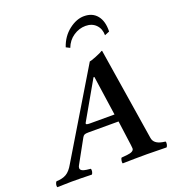

<svg xmlns="http://www.w3.org/2000/svg" viewBox="-156 -1003 1009 1123"><g transform="rotate(-20 348.0 -441.5)"><path d="M314 -283.2H466.8L431.2 -529.8H425.8L292 -295.9Q290 -292 290 -290Q290 -283.2 314 -283.2ZM6.8 2Q3.9 -4.9 6.3 -15.9Q8.8 -26.9 14.2 -32.2Q52.2 -33.2 76.4 -47.4Q100.6 -61.5 122.1 -100.1L437 -624Q444.3 -624 478.5 -637.7Q512.7 -651.4 522 -658.2H525.9L617.2 -83Q622.6 -44.9 674.8 -35.2L693.8 -32.2Q696.8 -26.4 694.6 -14.6Q692.4 -2.9 687 2Q606.9 0 565.9 0Q490.2 0 414.1 2Q411.1 -2.4 413.1 -15.1Q415 -27.8 419.9 -32.2L454.1 -35.2Q498 -39.6 498 -61Q498 -68.8 496.1 -81.1L475.1 -236.8H287.1Q270 -236.8 262.7 -233.4Q255.4 -230 250 -220.2L169.9 -75.2Q165 -66.9 165 -59.1Q165 -40 202.1 -35.2L228 -32.2Q231.4 -26.9 229.5 -15.1Q227.5 -3.4 222.2 2Q151.9 0 96.2 0Q79.1 0 6.8 2ZM603 -750 573.2 -737.8Q573.2 -777.8 548.8 -803Q524.4 -828.1 483.9 -828.1Q443.8 -828.1 408.4 -804.2Q373 -780.3 356.9 -737.8L333 -750Q353.5 -811.5 400.6 -848.1Q447.8 -884.8 495.1 -884.8Q547.9 -884.8 576.4 -849.1Q605 -813.5 603 -750Z"/></g></svg>

Font: Common Serif SemiBold
Style: Italic
Weight: 600
Italic angle: -12°
Designer: Philipp H. Poll, Khaled Hosny
Foundry: Stefan Peev, Context Ltd.
Version: Version 1.026